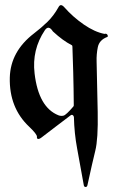

<svg xmlns="http://www.w3.org/2000/svg" viewBox="-20 -531 470 756"><path d="M257.8 -76.7Q232.9 -57.6 201.4 -33.9Q169.9 -10.3 143.6 10.3Q134.8 17.1 129.6 16.1Q124.5 15.1 125.5 7.3Q125.5 -2.9 95.2 -31.7Q15.6 -106.4 18.6 -226.1Q21.5 -328.6 113.8 -399.4Q142.1 -420.9 166.7 -444.8Q191.4 -468.8 210.4 -502.9Q218.3 -518.1 231.9 -503.9Q266.6 -464.4 309.8 -434.6Q353 -404.8 391.6 -397.5L393.1 -397.9Q398.4 -399.4 402.3 -395Q407.2 -387.2 401.9 -385.3Q371.1 -373.5 365.2 -345.5Q359.4 -317.4 360.4 -288.1L364.7 -89.4Q366.7 16.6 355.2 62.5Q343.8 108.4 324.7 196.3Q323.2 205.6 316.9 205.3Q310.5 205.1 309.6 196.3Q294.9 113.3 283.7 53.7Q272.5 -5.9 271 -70.3Q270 -75.7 266.1 -77.9Q262.2 -80.1 257.8 -76.7ZM189.5 -406.2 188 -407.7Q171.4 -433.6 156.7 -412.1Q105 -335 116.2 -241.7Q131.8 -108.4 210 -77.1Q220.2 -73.2 230.2 -75.7Q240.2 -78.1 269 -111.8Q270.5 -113.8 270.5 -116.7Q270 -183.1 268.3 -247.3Q266.6 -311.5 265.1 -347.7Q265.1 -352.5 261.7 -353.5Q227.5 -371.1 189.5 -406.2Z"/></svg>

Font: Bertholdr Mainzer Fraktur
Style: Regular
Weight: 400
Designer: Peter Wiegel, original typeface by Carl Albert Fahrenwaldt 1901
Foundry: Peter Wiegel
Version: Version 1.000 2010 initial release